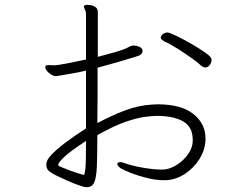

<svg xmlns="http://www.w3.org/2000/svg" viewBox="-20 -758 1040 797"><path d="M659 -10H669Q710 -12 746.5 -35.5Q783 -59 807 -96.5Q831 -134 833 -176V-183Q833 -245 782.5 -285Q732 -325 634 -325Q629 -325 623 -324.5Q617 -324 612 -324Q557 -321 501.5 -300.5Q446 -280 384 -247Q385 -303 385 -361Q385 -419 385 -477Q427 -488 468.5 -500Q510 -512 551 -525Q563 -529 567.5 -535Q572 -541 572 -546Q572 -551 568 -557Q564 -562 554 -565.5Q544 -569 535 -569Q530 -569 528 -568Q518 -566 511 -561Q494 -552 459.5 -542Q425 -532 386 -522V-707Q386 -722 376.5 -728.5Q367 -735 356 -736.5Q345 -738 342 -738Q331 -738 328 -732V-731Q328 -728 330 -724Q332 -720 333 -717Q336 -712 336.5 -706Q337 -700 337 -693V-511Q286 -500 260 -495Q234 -490 222 -488.5Q210 -487 201 -487Q194 -487 189 -487.5Q184 -488 179 -488Q173 -488 170 -485Q168 -481 168 -479Q168 -468 183.5 -455Q199 -442 212 -442Q218 -442 221 -443Q250 -448 279.5 -453Q309 -458 337 -465V-225Q280 -188 247 -162.5Q214 -137 198 -120.5Q182 -104 177 -93.5Q172 -83 172 -75Q172 -54 190 -43Q196 -38 216.5 -28Q237 -18 262 -7Q287 4 308.5 11.5Q330 19 340 19Q362 19 371 -0.5Q380 -20 382 -67Q384 -114 384 -197Q448 -233 495 -250Q542 -267 575.5 -272Q609 -277 631 -277Q699 -277 739.5 -254.5Q780 -232 780 -178V-171Q779 -144 761 -118.5Q743 -93 717.5 -76Q692 -59 667 -55Q663 -55 659.5 -54.5Q656 -54 651 -54Q619 -54 572.5 -62Q526 -70 491 -83Q487 -85 484 -85Q481 -85 479 -85Q467 -85 467 -77Q467 -70 480 -60Q493 -52 523.5 -40Q554 -28 591 -19Q628 -10 659 -10ZM677 -623H674Q666 -623 658 -617.5Q650 -612 648 -605Q648 -604 647.5 -603.5Q647 -603 647 -602Q647 -597 652.5 -593Q658 -589 662 -586Q689 -574 719.5 -554.5Q750 -535 776 -516.5Q802 -498 813 -487Q824 -478 832 -478Q843 -478 850.5 -488Q858 -498 858 -507Q858 -509 858 -512Q858 -515 856 -517Q853 -525 830 -541Q807 -557 776 -575Q745 -593 717.5 -606.5Q690 -620 677 -623ZM337 -173Q337 -126 336.5 -99.5Q336 -73 334.5 -59Q333 -45 330 -34Q329 -32 327 -32Q319 -34 303 -39Q287 -44 269.5 -50.5Q252 -57 239 -62.5Q226 -68 224 -69Q222 -73 222 -75Q222 -82 244.5 -104.5Q267 -127 337 -173Z"/></svg>

Font: Klee One
Style: Regular
Weight: 400
Designer: Fontworks Inc.
Foundry: Fontworks Inc.
Version: Version 1.100